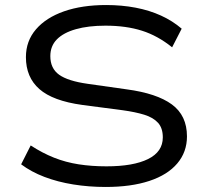

<svg xmlns="http://www.w3.org/2000/svg" viewBox="-20 -734 818 763"><path d="M400 9Q333 9 271 -1Q209 -11 156.5 -31Q104 -51 64 -81L102 -156Q148 -126 194.5 -107.5Q241 -89 292.5 -81Q344 -73 403 -73Q510 -73 568.5 -102Q627 -131 627 -188Q627 -225 608 -246Q589 -267 553.5 -278Q518 -289 467 -296L307 -317Q190 -333 136.5 -380Q83 -427 83 -507Q83 -571 123 -617.5Q163 -664 234.5 -689Q306 -714 402 -714Q464 -714 519 -703.5Q574 -693 620 -672Q666 -651 702 -620L664 -546Q607 -592 544 -612Q481 -632 399 -632Q331 -632 281.5 -618Q232 -604 206 -577.5Q180 -551 180 -511Q180 -462 215 -437Q250 -412 328 -401L483 -379Q603 -363 663 -319Q723 -275 723 -192Q723 -130 684.5 -84.5Q646 -39 573.5 -15Q501 9 400 9Z"/></svg>

Font: Nunito Sans 10pt Expanded
Style: Regular
Weight: 400
Width: 7
Designer: Vernon Adams
Foundry: Vernon Adams
Version: Version 3.101;gftools[0.9.27]